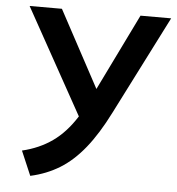

<svg xmlns="http://www.w3.org/2000/svg" viewBox="-51 -748 743 808"><g transform="rotate(5 320.0 -344.0)"><path d="M106.5 12 62.5 -91Q134.5 -108 189.5 -146.8Q244.5 -185.5 288.5 -255L41.5 -700H178L352 -376.5L510 -700H639.5L428 -283Q381.5 -190.5 333.2 -130.8Q285 -71 229.8 -37Q174.5 -3 106.5 12Z"/></g></svg>

Font: Geologica
Style: Regular
Weight: 400
Designer: Sindre Bremnes, Frode Helland
Foundry: Monokrom Skriftforlag AS
Version: Version 1.010; ttfautohint (v1.8.4.7-5d5b);gftools[0.9.28]